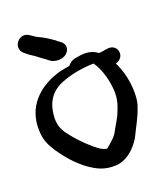

<svg xmlns="http://www.w3.org/2000/svg" viewBox="-132 -733 753 884"><g transform="rotate(-20 244.5 -291.0)"><path d="M41 -103C71 -58 108 -13 158 23C188 43 225 67 285 63C353 59 400 -7 413 -35C431 -73 452 -107 467 -151C478 -178 480 -210 478 -244C475 -292 463 -337 443 -378C457 -381 469 -391 474 -402C486 -434 461 -462 427 -455L418 -454L403 -451C398 -451 392 -450 386 -450C368 -465 336 -477 290 -467L279 -465H277C256 -461 246 -450 238 -441C226 -439 209 -436 195 -433C79 -403 -2 -323 6 -202C8 -159 23 -131 41 -103ZM185 -382C227 -399 281 -411 346 -413C347 -412 348 -410 349 -409C372 -377 389 -322 393 -269C396 -225 387 -198 373 -164C363 -137 344 -111 327 -78C321 -68 307 -53 289 -38C281 -32 276 -26 271 -23C270 -23 264 -25 260 -26C256 -27 246 -31 233 -40C190 -73 146 -118 116 -160H115V-161C101 -182 94 -198 92 -228C92 -307 123 -357 185 -382ZM90 -547H91L92 -546C109 -536 121 -524 146 -507L163 -494C169 -489 185 -483 201 -483C235 -483 256 -505 256 -527C256 -538 250 -550 238 -558L223 -569V-570C202 -584 190 -594 165 -607L142 -618L115 -636C71 -668 17 -603 64 -567C71 -562 79 -554 90 -547Z"/></g></svg>

Font: Stray Cat
Style: BlkExt
Weight: 900
Version: Version 1.0